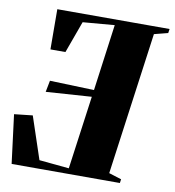

<svg xmlns="http://www.w3.org/2000/svg" viewBox="-83 -816 810 890"><g transform="rotate(10 322.0 -371.5)"><path d="M31 0 2 -229 88.5 -238.5 155 -39.5 295.5 -26 343 -371 128.5 -356.5 139 -410.5 347.5 -403.5 390 -716.5 241 -704 186.5 -554H116L115 -743H643.5L640.5 -723.5L576 -707L484 -36.5L543 -18L540.5 0Z"/></g></svg>

Font: Merriweather 144pt Black
Style: Italic
Weight: 900
Italic angle: -7.8°
Version: Version 2.101